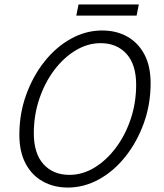

<svg xmlns="http://www.w3.org/2000/svg" viewBox="-20 -835 737 863"><path d="M67 -229Q67 -324 97.5 -408.5Q128 -493 180 -558.5Q232 -624 299 -661Q366 -698 439 -698Q503 -698 552 -670.5Q601 -643 629 -590.5Q657 -538 657 -461Q657 -366 626.5 -281.5Q596 -197 544 -131.5Q492 -66 425 -29Q358 8 285 8Q222 8 172.5 -19.5Q123 -47 95 -100Q67 -153 67 -229ZM132 -236Q132 -145 175.5 -97Q219 -49 292 -49Q351 -49 404.5 -81.5Q458 -114 500.5 -170.5Q543 -227 567.5 -300Q592 -373 592 -454Q592 -545 548.5 -593Q505 -641 432 -641Q374 -641 320 -608.5Q266 -576 223.5 -519.5Q181 -463 156.5 -390Q132 -317 132 -236ZM323 -765 333 -815H604L594 -765Z"/></svg>

Font: Radio Canada Light
Style: Italic
Weight: 300
Italic angle: -12°
Designer: Charles Daoud, Etienne Aubert Bonn, Alexandre Saumier Demers, Jacques Le Bailly
Foundry: Radio-Canada
Version: Version 2.104; ttfautohint (v1.8.4.7-5d5b);gftools[0.9.28.de